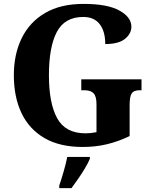

<svg xmlns="http://www.w3.org/2000/svg" viewBox="-20 -744 782 985"><path d="M405 10Q286 10 207.5 -36Q129 -82 90 -164.5Q51 -247 51 -358Q51 -466 91.5 -548.5Q132 -631 211.5 -677.5Q291 -724 409 -724Q531 -724 592.5 -690Q654 -656 654 -607Q654 -571 621 -544.5Q588 -518 520 -518Q520 -583 491.5 -620Q463 -657 407 -657Q312 -657 271.5 -580Q231 -503 231 -358Q231 -214 273.5 -137Q316 -60 419 -60Q446 -60 475 -66V-210Q475 -249 460.5 -265Q446 -281 413 -281H397V-337H706V-281H696Q666 -281 655.5 -264.5Q645 -248 645 -206V-46Q587 -18 528.5 -4Q470 10 405 10ZM284 208Q294 179 306.5 136Q319 93 325 61H441V71Q432 92 416 119Q400 146 381.5 172.5Q363 199 347 221H284Z"/></svg>

Font: Noto Serif Thai SemiCondensed ExtraBold
Style: Regular
Weight: 800
Width: 4
Designer: Monotype Design Team
Foundry: Monotype Imaging Inc.
Version: Version 2.002; ttfautohint (v1.8.4.7-5d5b)